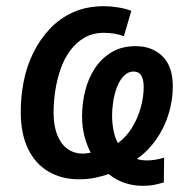

<svg xmlns="http://www.w3.org/2000/svg" viewBox="-20 -569 618 620"><path d="M440 31Q410 31 382 21.5Q354 12 331 -7Q311 0 287 5Q263 10 235 10Q179 10 136.5 -15Q94 -40 70.5 -88.5Q47 -137 47 -208Q47 -257 56.5 -306Q66 -355 87.5 -398.5Q109 -442 141 -476Q173 -510 216.5 -529.5Q260 -549 316 -549Q337 -549 362 -545Q387 -541 404 -534L380 -452Q368 -457 351 -460Q334 -463 315 -463Q280 -463 253 -447.5Q226 -432 206.5 -405.5Q187 -379 175.5 -345.5Q164 -312 158.5 -276Q153 -240 153 -205Q153 -165 164 -135.5Q175 -106 195.5 -90Q216 -74 245 -73Q255 -73 260.5 -74Q266 -75 273 -76Q262 -96 253.5 -126.5Q245 -157 245 -193Q245 -237 255.5 -277.5Q266 -318 287.5 -350Q309 -382 341.5 -401Q374 -420 418 -420Q471 -420 504.5 -387.5Q538 -355 538 -290Q538 -244 524 -199.5Q510 -155 484 -118Q458 -81 422 -56Q430 -53 438 -52Q446 -51 456 -51Q469 -51 483 -53.5Q497 -56 510 -60L509 20Q502 22 491 25Q480 28 467 29.5Q454 31 440 31ZM361 -107Q387 -126 405.5 -155.5Q424 -185 434 -220Q444 -255 444 -288Q444 -311 436.5 -324.5Q429 -338 411 -338Q394 -338 380.5 -324.5Q367 -311 358.5 -289.5Q350 -268 346 -243.5Q342 -219 342 -196Q342 -169 347 -145.5Q352 -122 361 -107Z"/></svg>

Font: Noto Sans Display Medium
Style: Italic
Weight: 500
Italic angle: -12°
Designer: Monotype Design Team
Foundry: Monotype Imaging Inc.
Version: Version 2.003